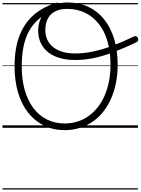

<svg xmlns="http://www.w3.org/2000/svg" viewBox="-20 -1035 1140 1555"><path d="M525 -1015Q619 -1015 694.5 -980Q770 -945 823 -879Q876 -813 904.5 -720Q933 -627 933 -511Q933 -433 919 -363Q905 -293 878.5 -234Q852 -175 814.5 -128Q777 -81 729 -48.5Q681 -16 624.5 1.5Q568 19 505 19Q411 19 336 -18Q261 -55 207.5 -123Q154 -191 126 -286Q98 -381 98 -497Q98 -575 109 -639Q120 -703 141.5 -755Q163 -807 192.5 -847.5Q222 -888 259 -919Q296 -950 339 -972.5Q382 -995 429 -1010Q446 -1016 454 -1012Q462 -1008 466 -996Q470 -985 464.5 -976.5Q459 -968 447 -964Q404 -949 366 -929Q328 -909 295.5 -881.5Q263 -854 237 -818Q211 -782 193 -735Q175 -688 165.5 -629Q156 -570 156 -497Q156 -392 180 -307Q204 -222 249.5 -161Q295 -100 359.5 -67.5Q424 -35 505 -35Q559 -35 608 -50.5Q657 -66 698 -95.5Q739 -125 772 -167Q805 -209 828 -262.5Q851 -316 863 -378.5Q875 -441 875 -511Q875 -617 850.5 -700.5Q826 -784 779.5 -842.5Q733 -901 668.5 -932Q604 -963 525 -963Q475 -963 440.5 -949Q406 -935 385.5 -911Q365 -887 356 -856.5Q347 -826 347 -793Q347 -747 364 -711.5Q381 -676 413 -651.5Q445 -627 489.5 -614.5Q534 -602 589 -602Q663 -602 740 -619Q817 -636 898 -667Q979 -698 1063 -739Q1074 -744 1082.5 -741.5Q1091 -739 1097 -727Q1102 -714 1098.5 -706Q1095 -698 1084 -692Q989 -647 906 -615Q823 -583 745 -566Q667 -549 589 -549Q521 -549 466 -564.5Q411 -580 371.5 -610.5Q332 -641 310.5 -686.5Q289 -732 289 -791Q289 -823 298.5 -854.5Q308 -886 327 -915Q346 -944 374.5 -966.5Q403 -989 440.5 -1002Q478 -1015 525 -1015ZM0 490H1097V500H0ZM0 -20H1097V0H0ZM0 -505H1097V-500H0ZM0 -1010H1097V-1000H0Z"/></svg>

Font: Playwrite PE Guides
Style: Regular
Weight: 400
Designer: Veronika Burian, José Scaglione
Foundry: TypeTogether
Version: Version 1.003